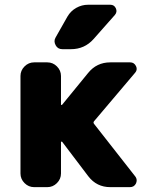

<svg xmlns="http://www.w3.org/2000/svg" viewBox="-20 -810 649 810"><path d="M264.6 -740.2Q278.3 -763.7 301.8 -776.9Q325.2 -790 351.6 -790H445.3Q461.9 -790 468.8 -774.9Q475.6 -759.8 464.8 -747.1L375 -645.5Q336.9 -602.5 279.3 -602.5H243.2Q223.6 -602.5 214.8 -619.1Q210 -627.9 210 -636.2Q210 -644.5 214.8 -652.3ZM237.3 -369.1Q237.3 -368.2 239.3 -367.2Q241.2 -366.2 242.2 -368.2L351.6 -502Q387.7 -546.9 445.3 -546.9H529.3Q545.9 -546.9 553.7 -531.2Q556.6 -525.4 556.6 -519.5Q556.6 -510.7 549.8 -502.9L377 -298.8Q372.1 -293 377 -287.1L550.8 -65.4Q556.6 -57.6 556.6 -48.8Q556.6 -43 553.7 -36.1Q545.9 -20.5 528.3 -20.5H445.3Q387.7 -20.5 352.5 -66.4L242.2 -211.9Q240.2 -212.9 238.8 -212.4Q237.3 -211.9 237.3 -210.9V-78.1Q237.3 -54.7 220.2 -37.6Q203.1 -20.5 179.7 -20.5H124Q100.6 -20.5 83.5 -37.6Q66.4 -54.7 66.4 -78.1V-489.3Q66.4 -512.7 83.5 -529.8Q100.6 -546.9 124 -546.9H179.7Q203.1 -546.9 220.2 -529.8Q237.3 -512.7 237.3 -489.3Z"/></svg>

Font: Gen Jyuu Gothic Heavy
Style: Bold
Weight: 900
Designer: [Source Han Sans]
Ryoko NISHIZUKA  (kana & ideographs); Paul D. Hunt (Latin, Greek & Cyrillic); Wenlong ZHANG  (bopomofo
Version: Version 1.002.20150607